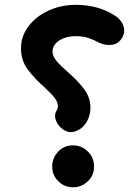

<svg xmlns="http://www.w3.org/2000/svg" viewBox="-20 -732 580 794"><path d="M448.2 -671.9Q478.5 -654.8 489 -628.2Q499.5 -601.6 485.8 -577.1Q470.2 -550.3 442.6 -546.6Q415 -543 387.2 -556.6Q368.2 -567.4 345.7 -575Q323.2 -582.5 293.9 -582.5Q252 -582.5 224.6 -564.2Q197.3 -545.9 197.3 -519Q197.3 -499.5 213.9 -479.7Q230.5 -460 260.3 -434.1Q299.3 -400.9 326.7 -365Q354 -329.1 354 -287.1Q354 -248.5 331.5 -217.8Q315.9 -196.3 288.6 -188Q261.2 -179.7 235.4 -200.7Q216.3 -216.3 210 -238Q203.6 -259.8 214.4 -274.9Q219.7 -284.2 219.7 -293Q219.7 -309.6 205.1 -328.1Q190.4 -346.7 163.6 -371.1Q126.5 -403.8 96.7 -441.9Q66.9 -480 66.9 -531.7Q66.9 -582 97.4 -622.8Q127.9 -663.6 179.7 -687.7Q231.4 -711.9 293.9 -711.9Q381.8 -711.9 448.2 -671.9ZM195.8 -43.5Q195.8 -78.1 220.2 -104.5Q244.6 -130.9 281.7 -130.9Q317.9 -130.9 343.5 -105.2Q369.1 -79.6 369.1 -43.5Q369.1 -6.3 342.8 18.1Q316.4 42.5 281.7 42.5Q246.1 42.5 220.9 17.3Q195.8 -7.8 195.8 -43.5Z"/></svg>

Font: Mikhak-DS1-FD Bold
Style: Bold
Weight: 700
Designer: Amin Abedi
Version: Version 3.2